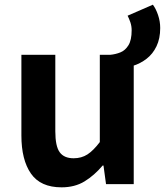

<svg xmlns="http://www.w3.org/2000/svg" viewBox="-20 -797 713 831"><path d="M554.9 -511.8 457.2 -559.8Q480.1 -561.9 501.1 -570.3Q522.1 -578.7 536 -601.2Q549.8 -623.7 549.8 -665.9Q549.8 -684.1 544.3 -700.4Q538.7 -716.7 532.3 -729.1L641.7 -776.7Q654.8 -759.3 664.1 -731.9Q673.4 -704.6 673.4 -675.7Q673.4 -630.1 657.4 -596.8Q641.4 -563.4 614.5 -542.7Q587.6 -521.9 554.9 -511.8ZM246.4 13.8Q155.3 13.8 113.9 -45.8Q72.6 -105.3 72.6 -210.6V-559.8H219.4V-228.7Q219.4 -164.3 238.3 -138.2Q257.3 -112 298.6 -112Q332.7 -112 358.4 -128.6Q384.1 -145.2 412 -182.1V-559.8H558.8V0H438.9L427.9 -80.6H424.3Q388.2 -37.8 346 -12Q303.8 13.8 246.4 13.8Z"/></svg>

Font: Noto Sans TC
Style: Regular
Weight: 100
Designer: Ryoko NISHIZUKA 西塚涼子 (kana, bopomofo & ideographs); Paul D. Hunt (Latin, Greek & Cyrillic); Sandoll Communications 산돌커뮤니
Foundry: Adobe
Version: Version 2.004;hotconv 1.0.118;makeotfexe 2.5.65603